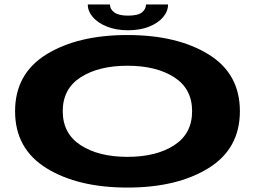

<svg xmlns="http://www.w3.org/2000/svg" viewBox="-20 -839 1159 866"><path d="M555 7Q331 7 189.5 -80.5Q48 -168 48 -337.2Q48 -506.5 189.5 -593.8Q331 -681 554.8 -681Q778.5 -681 920.2 -594Q1062 -507 1062 -337.5Q1062 -168 920.2 -80.5Q778.5 7 555 7ZM555 -131.5Q685 -131.5 765.8 -184Q846.5 -236.5 846.5 -337.5Q846.5 -438.5 765.8 -490.5Q685 -542.5 555 -542.5Q425 -542.5 344 -490.5Q263 -438.5 263 -337.5Q263 -236.5 344 -184Q425 -131.5 555 -131.5ZM557 -702.5Q504 -702.5 463 -718.8Q422 -735 399 -761.5Q376 -788 376 -819H476Q476 -797 496 -782.8Q516 -768.5 557 -768.5Q602 -768.5 620.2 -783Q638.5 -797.5 638.5 -819H738Q738 -788 715.5 -761.5Q693 -735 652.5 -718.8Q612 -702.5 557 -702.5Z"/></svg>

Font: Anybody UltraExpanded Regular
Style: Bold
Weight: 700
Width: 9
Designer: Tyler Finck
Foundry: Etcetera Type Company
Version: Version 1.010; ttfautohint (v1.8.3) -l 8 -r 50 -G 200 -x 14 